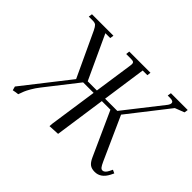

<svg xmlns="http://www.w3.org/2000/svg" viewBox="-138 -968 1242 1242"><g transform="rotate(45 483.5 -347.0)"><path d="M68.8 -19 314.9 -333 172.9 -637.2Q161.6 -660.2 152.6 -668.5Q143.6 -676.8 122.1 -676.8H86.9L90.8 -702.1H287.1L283.2 -676.8H238.8L377.9 -376H461.9L500 -637.2Q502 -650.9 502 -655.8Q502 -668.5 495.4 -672.6Q488.8 -676.8 470.2 -676.8H429.2L432.1 -702.1H626L623 -676.8H580.1L537.1 -376H648.9L853 -636.2Q861.8 -648.4 861.8 -659.2Q861.8 -676.8 830.1 -676.8H809.1L813 -702.1H966.8L962.9 -676.8L898.9 -651.9L683.1 -376L815.9 -80.1Q827.1 -55.2 835 -45.2Q842.8 -35.2 853 -35.2Q872.1 -35.2 887.2 -64.9L897.9 -86.9L920.9 -76.2L910.2 -54.2Q878.9 6.8 824.2 6.8Q795.9 6.8 779.1 -5.4Q762.2 -17.6 748 -48.8L611.8 -350.1H533.2L482.9 0L408.2 3.9L410.2 -22L458 -350.1H361.8L190.9 -131.8Q169.4 -104.5 154.3 -78.1Q139.2 -51.8 133.3 -37.1Q127.4 -22.5 119.1 1Q101.1 2.4 76.2 7.8Z"/></g></svg>

Font: Dihjauti
Style: Italic
Weight: 400
Italic angle: -9°
Designer: T. Christopher White
Version: Version 3.0.0